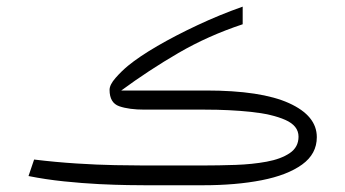

<svg xmlns="http://www.w3.org/2000/svg" viewBox="-20 -549 1021 569"><path d="M581.5 0H410.2Q395.5 0 359.1 -0.5Q322.8 -1 273.4 -3.4Q224.1 -5.9 169.7 -11.5Q115.2 -17.1 64.5 -27.3L81.1 -76.2Q145 -68.4 207 -64.5Q269 -60.5 321 -59.6Q373 -58.6 405.3 -58.6H581.1Q628.4 -58.6 678 -60.3Q727.5 -62 770 -69.8Q812.5 -77.6 838.6 -95.2Q864.7 -112.8 864.7 -144Q864.7 -176.3 825.7 -193.6Q786.6 -210.9 723.4 -217.5Q660.2 -224.1 587.9 -224.1H408.7Q362.3 -224.1 333.5 -234.1Q304.7 -244.1 304.7 -282.7Q304.7 -297.9 322.5 -318.1Q340.3 -338.4 359.9 -354.5Q392.6 -381.3 446.3 -412.6Q500 -443.8 565.7 -474.6Q631.3 -505.4 699.2 -529.3V-477.1Q596.2 -442.9 508.5 -391.8Q420.9 -340.8 339.4 -280.8H590.3Q753.9 -280.8 836.4 -243.4Q918.9 -206.1 918.9 -142.6Q918.9 -92.8 875.2 -61.3Q831.5 -29.8 755.4 -14.9Q679.2 0 581.5 0Z"/></svg>

Font: Vazir Thin
Style: Thin
Weight: 100
Designer: Saber Rastikerdar
Foundry: Saber Rastikerdar
Version: Version 30.0.0